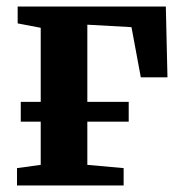

<svg xmlns="http://www.w3.org/2000/svg" viewBox="-20 -567 555 587"><path d="M34 -547H487L492 -330.5H410.5L382 -484L247 -491.5V-255.5H373.5V-195H247V-63L358 -53V0H32V-53L104.5 -63V-195H43.5V-255.5H104.5V-482L34 -495.5Z"/></svg>

Font: Merriweather Text
Style: Bold
Weight: 700
Designer: Eben Sorkin
Foundry: Eben Sorkin
Version: Version 2.100